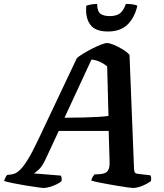

<svg xmlns="http://www.w3.org/2000/svg" viewBox="-60 -934 814 954"><path d="M157.5 0Q150.5 0 125.8 -3.5Q101 -7 68.5 -12.2Q36 -17.5 6.5 -23.5Q-23 -29.5 -39.5 -34.5Q-37 -44 -32.5 -52.8Q-28 -61.5 -24 -65L-8 -66.5Q2 -67.5 14 -72Q26 -76.5 42.2 -92.8Q58.5 -109 80 -144.2Q101.5 -179.5 130.5 -241L322 -645.5Q332 -654.5 352.5 -667Q373 -679.5 396.8 -691.8Q420.5 -704 441 -712Q461.5 -720 471.5 -720Q484.5 -720 505.8 -711.2Q527 -702.5 548.8 -689.2Q570.5 -676 583.5 -661.5L606 -95Q607 -80 610.8 -75.8Q614.5 -71.5 626.5 -70L687 -63Q689.5 -59.5 690.8 -52.8Q692 -46 690 -34.5Q680 -26.5 663.8 -18.2Q647.5 -10 631 -5Q614.5 0 602 0Q595 0 574.2 -2.8Q553.5 -5.5 526.2 -10.2Q499 -15 471.5 -19.8Q444 -24.5 422.8 -29.2Q401.5 -34 393.5 -37Q396 -48 400.5 -55.2Q405 -62.5 409.5 -67.5L434 -68.5Q450 -69.5 461.5 -74.2Q473 -79 479.2 -92Q485.5 -105 484.5 -132.5L480 -283.5H232L166.5 -143Q150.5 -108 132.5 -91.2Q114.5 -74.5 107 -72.5L242 -61.5Q245 -57 246.2 -49.2Q247.5 -41.5 245.5 -34Q237.5 -26 220.8 -18Q204 -10 186.5 -5Q169 0 157.5 0ZM260.5 -349Q312 -349 354.2 -350.2Q396.5 -351.5 428.2 -353.2Q460 -355 479 -358L472.5 -604Q456 -618 436 -627Q416 -636 394.5 -638ZM476 -777.5Q412.5 -777.5 387.8 -812.5Q363 -847.5 369 -905.5Q374.5 -908 390 -911.2Q405.5 -914.5 422.5 -914.5Q423.5 -876.5 439.8 -865.2Q456 -854 485.5 -854Q516 -854 534.2 -866.2Q552.5 -878.5 565.5 -914.5Q589.5 -914.5 603.8 -911.5Q618 -908.5 622.5 -905.5Q608.5 -845.5 573.2 -811.5Q538 -777.5 476 -777.5Z"/></svg>

Font: Texturina Medium
Style: Italic
Weight: 500
Italic angle: -11°
Designer: Guillermo Torres Carreño
Foundry: Omnibus-Type
Version: Version 1.002